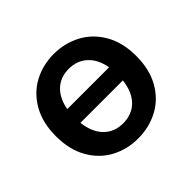

<svg xmlns="http://www.w3.org/2000/svg" viewBox="-135 -725 909 909"><g transform="rotate(-45 320.0 -270.0)"><path d="M51 -270Q51 -360 87.5 -424Q124 -488 185 -520.5Q246 -553 319 -553Q392 -553 453.5 -520.5Q515 -488 552 -424Q589 -360 589 -270Q589 -180 552.5 -116Q516 -52 454.5 -19.5Q393 13 319 13Q246 13 185 -19.5Q124 -52 87.5 -116Q51 -180 51 -270ZM462 -233H178Q186 -164 223.5 -126Q261 -88 319 -88Q379 -88 416.5 -125.5Q454 -163 462 -233ZM460 -323Q449 -385 412 -419Q375 -453 319 -453Q264 -453 227.5 -419Q191 -385 180 -323Z"/></g></svg>

Font: Nebula Sans Semibold
Style: Regular
Weight: 600
Designer: Paul D. Hunt for Adobe (as Source Sans)
Foundry: Nebula Entertainment & Broadcasting LLC
Version: Version 1.010